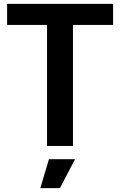

<svg xmlns="http://www.w3.org/2000/svg" viewBox="-20 -760 626 1000"><path d="M235 69H371L292 220H190ZM225 -630H17V-740H569V-630H360V0H225Z"/></svg>

Font: Encode Sans Narrow
Style: SemiBold
Weight: 600
Designer: Pablo Impallari, Andres Torresi
Foundry: Pablo Impallari, Andres Torresi
Version: Version 1.000; ttfautohint (v1.00) -l 8 -r 50 -G 200 -x 14 -